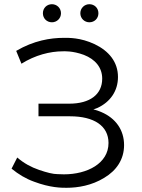

<svg xmlns="http://www.w3.org/2000/svg" viewBox="-20 -886 676 913"><path d="M405 -780C429 -780 448 -798 448 -823C448 -848 429 -866 405 -866C382 -866 362 -848 362 -823C362 -798 382 -780 405 -780ZM227 -780C250 -780 270 -798 270 -823C270 -848 250 -866 227 -866C203 -866 184 -848 184 -823C184 -798 203 -780 227 -780ZM35 -84C68 -57 103 -36 142 -22C219 7 272 7 296 7C351 7 416 -4 475 -40C534 -75 570 -128 570 -196C570 -268 530 -324 462 -353C450 -358 437 -363 424 -366C431 -368 437 -370 444 -373C504 -401 541 -453 541 -520C541 -592 497 -644 430 -676C362 -708 306 -706 283 -706C220 -706 140 -693 57 -644L82 -583C147 -624 218 -642 279 -642C284 -642 325 -645 379 -625C433 -604 466 -565 466 -512C466 -437 408 -393 309 -393H163V-333H313C428 -333 496 -287 496 -206C496 -109 395 -57 284 -57C283 -57 273 -57 253 -58C233 -58 204 -65 166 -78C128 -91 93 -110 62 -137Z"/></svg>

Font: Montserrat Z
Style: Regular
Weight: 400
Designer: Julieta Ulanovsky
Foundry: Julieta Ulanovsky
Version: Version 8.000